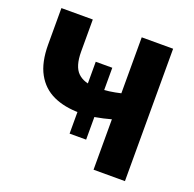

<svg xmlns="http://www.w3.org/2000/svg" viewBox="-124 -827 964 954"><g transform="rotate(20 358.0 -350.0)"><path d="M293.9 -127.8V-507.8H381.4V-127.8ZM467.1 0V-266.5Q425.9 -255.1 387.2 -248.4Q348.6 -241.8 305.6 -241.8Q225.2 -241.8 166.2 -268.9Q107.1 -296.1 74.8 -354.8Q42.4 -413.4 42.4 -508.2V-700H208.4V-531Q208.4 -452.5 241.4 -420.5Q274.5 -388.5 337.1 -388.5Q376.4 -388.5 406.9 -392.7Q437.5 -396.9 467.1 -404V-700H633.1V0Z"/></g></svg>

Font: Geologica-Sharp
Style: Regular
Weight: 100
Designer: Sindre Bremnes, Frode Helland
Foundry: Monokrom Skriftforlag AS
Version: Version 1.010;gftools[0.9.28]